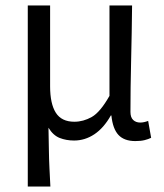

<svg xmlns="http://www.w3.org/2000/svg" viewBox="-20 -506 602 705"><path d="M82 179V-486H164V-189Q164 -125 185 -92Q206 -59 253 -59Q286 -59 317 -76.5Q348 -94 382 -154V-486H465Q464 -388 461.5 -285.5Q459 -183 459 -95Q459 -75 469 -65.5Q479 -56 495 -56Q508 -56 524 -62L535 0Q525 5 511 8.5Q497 12 477 12Q436 12 415 -10.5Q394 -33 389 -82H387Q361 -36 326.5 -13Q292 10 252 10Q223 10 199 0.5Q175 -9 158 -37Q159 11 159.5 45Q160 79 161.5 109.5Q163 140 165 179Z"/></svg>

Font: .
Style: 
Weight: 400
Designer: Paul D. Hunt, Dalton Maag
Foundry: Dalton Maag Ltd
Version: Version 1.200